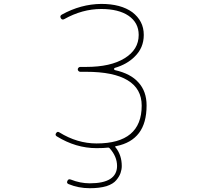

<svg xmlns="http://www.w3.org/2000/svg" viewBox="-20 -783 1040 997"><path d="M446.3 194.3Q387.7 194.3 335.9 172.9Q324.2 168 330.1 156.2Q335 144.5 347.7 149.4Q396.5 168.9 446.3 168.9Q586.9 168.9 587.9 79.1Q587.9 29.3 548.8 -13.7Q545.9 -16.6 542 -16.6Q518.6 -13.7 481.4 -13.7Q374 -13.7 274.4 -75.2Q268.6 -79.1 268.6 -84Q268.6 -87.9 271.5 -91.8Q278.3 -102.5 288.1 -95.7Q380.9 -38.1 481.4 -38.1Q715.8 -38.1 715.8 -234.4Q715.8 -322.3 642.6 -366.2Q570.3 -410.2 426.8 -410.2H396.5Q391.6 -410.2 387.7 -414.1Q383.8 -418 383.8 -422.9Q383.8 -427.7 387.7 -431.6Q391.6 -435.5 396.5 -435.5H426.8Q554.7 -435.5 627 -480.5Q700.2 -525.4 700.2 -601.6Q700.2 -665 647.5 -701.2Q595.7 -736.3 505.9 -736.3Q407.2 -736.3 313.5 -683.6Q301.8 -677.7 295.9 -688.5Q289.1 -700.2 300.8 -707Q399.4 -761.7 505.9 -762.7Q607.4 -762.7 667 -719.7Q696.3 -697.3 711.4 -668Q726.6 -638.7 726.6 -601.6Q726.6 -534.2 678.7 -488.3Q639.6 -449.2 577.1 -430.7Q572.3 -429.7 572.3 -424.8Q572.3 -419.9 577.1 -418.9Q659.2 -400.4 699.2 -354.5Q741.2 -308.6 741.2 -235.4Q741.2 -144.5 701.7 -92.3Q662.1 -40 584 -24.4L580.1 -23.4Q576.2 -22.5 578.1 -19.5L581.1 -16.6Q612.3 23.4 612.3 79.1Q612.3 96.7 606 115.2Q599.6 133.8 584 152.3Q568.4 171.9 533.2 183.6Q497.1 194.3 446.3 194.3Z"/></svg>

Font: Rounded-L Mgen+ 2m thin
Style: Regular
Weight: 100
Designer: [Source Han Sans]
Ryoko NISHIZUKA  (kana & ideographs); Paul D. Hunt (Latin, Greek & Cyrillic); Wenlong ZHANG  (bopomofo
Version: Version 1.059.20150602